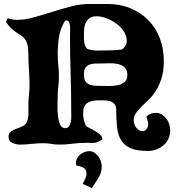

<svg xmlns="http://www.w3.org/2000/svg" viewBox="-20 -727 896 968"><path d="M430 -707H521Q586 -707 638.5 -685Q691 -663 728.5 -624.5Q766 -586 786 -533.5Q806 -481 806 -419Q806 -369 794.5 -333Q783 -297 766.5 -270.5Q750 -244 730 -225Q710 -206 693.5 -189.5Q677 -173 665.5 -157Q654 -141 654 -121Q654 -101 667 -83.5Q680 -66 700 -66Q711 -66 719 -76.5Q727 -87 727 -102Q727 -110 724.5 -118Q722 -126 718 -139Q737 -158 765 -158Q782 -158 795.5 -150Q809 -142 818.5 -129.5Q828 -117 833 -101.5Q838 -86 838 -70Q838 -46 829 -27Q820 -8 804.5 5.5Q789 19 768.5 26.5Q748 34 726 34Q669 34 637 19.5Q605 5 589.5 -22Q574 -49 570 -87Q566 -125 566 -172Q566 -192 557.5 -202Q549 -212 536 -216.5Q523 -221 507 -221Q491 -221 475 -221Q439 -221 419 -207Q399 -193 399 -154Q399 -123 413 -93Q422 -86 436 -79Q450 -72 463.5 -64Q477 -56 486.5 -46.5Q496 -37 496 -24Q482 -15 473.5 -11.5Q465 -8 457 -7Q449 -6 439.5 -6.5Q430 -7 415 -7Q380 -7 346.5 -2.5Q313 2 279 2Q258 2 238.5 -1.5Q219 -5 199 -5Q169 -5 139.5 -1.5Q110 2 81 2Q62 2 42.5 -6.5Q23 -15 23 -38Q23 -53 33 -61.5Q43 -70 56.5 -75.5Q70 -81 84 -86Q98 -91 106 -99Q115 -108 118.5 -120.5Q122 -133 123 -147Q124 -161 123.5 -174.5Q123 -188 123 -200Q123 -224 126 -247.5Q129 -271 129 -295Q129 -334 126 -374Q123 -414 123 -454Q123 -483 118.5 -501Q114 -519 105.5 -530Q97 -541 86 -548Q75 -555 62.5 -563.5Q50 -572 36.5 -584Q23 -596 10 -618L19 -635Q43 -627 67 -627Q105 -627 150 -639.5Q195 -652 242.5 -667Q290 -682 338 -694.5Q386 -707 430 -707ZM307 -621Q284 -583 277.5 -541Q271 -499 271 -456Q271 -427 274 -398Q277 -369 277 -340Q277 -315 274 -291.5Q271 -268 271 -243Q271 -230 270 -203Q269 -176 271.5 -149Q274 -122 282 -101.5Q290 -81 308 -81Q322 -81 328.5 -91Q335 -101 337.5 -115.5Q340 -130 339.5 -144.5Q339 -159 339 -168Q339 -263 336 -356.5Q333 -450 333 -544Q333 -550 333.5 -563Q334 -576 333.5 -589.5Q333 -603 329 -613.5Q325 -624 316 -624Q311 -624 307 -621ZM403 -533Q403 -519 406.5 -504.5Q410 -490 421 -480Q447 -472 472 -472Q501 -472 533 -473Q565 -474 594 -477Q605 -485 612 -496Q619 -507 619 -521Q619 -546 604 -569Q589 -592 566 -608.5Q543 -625 516.5 -635Q490 -645 467 -645Q442 -645 429 -634Q416 -623 410 -606.5Q404 -590 403.5 -570Q403 -550 403 -533ZM403 -351Q403 -331 409.5 -319.5Q416 -308 427 -302.5Q438 -297 452.5 -295.5Q467 -294 484 -294Q502 -294 526 -293.5Q550 -293 571 -297Q592 -301 607 -312.5Q622 -324 622 -349Q622 -375 608 -387.5Q594 -400 573.5 -404.5Q553 -409 530 -408Q507 -407 489 -407Q472 -407 456.5 -406.5Q441 -406 429 -400.5Q417 -395 410 -383.5Q403 -372 403 -351ZM397 200Q403 187 409.5 174.5Q416 162 416 148Q416 127 401 119Q386 111 365 107Q363 99 363 93Q363 82 368.5 71.5Q374 61 383.5 53Q393 45 405 40Q417 35 430 35Q445 35 456.5 43Q468 51 476.5 62.5Q485 74 489 87.5Q493 101 493 112Q493 142 477 168.5Q461 195 443 221Z"/></svg>

Font: CAT Altenglisch
Style: Regular
Weight: 400
Designer: Peter Wiegel
Foundry: Peter Wiegel, CAT Fonts
Version: Version 1.000